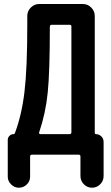

<svg xmlns="http://www.w3.org/2000/svg" viewBox="-20 -750 540 931"><path d="M169.9 -108.4Q168 -100.6 174.8 -99.6H317.4Q326.2 -99.6 326.2 -108.4V-622.1Q326.2 -629.9 317.4 -629.9H230.5Q222.7 -629.9 221.7 -621.1Q221.7 -401.4 211.4 -300.8Q201.2 -200.2 169.9 -108.4ZM17.6 106.4V-71.3Q17.6 -83 25.9 -91.3Q34.2 -99.6 45.9 -99.6Q49.8 -99.6 51.8 -103.5Q85 -190.4 98.6 -303.7Q112.3 -417 112.3 -629.9V-672.9Q112.3 -696.3 129.4 -713.4Q146.5 -730.5 168.9 -730.5H381.8Q405.3 -730.5 422.4 -713.4Q439.5 -696.3 439.5 -672.9V-105.5Q439.5 -100.6 444.3 -99.6Q460 -99.6 471.2 -88.9Q482.4 -78.1 482.4 -61.5V103.5Q482.4 127 465.8 143.6Q449.2 160.2 426.3 160.2Q403.3 160.2 386.7 143.6Q370.1 127 370.1 103.5V8.8Q370.1 0 361.3 0H134.8Q126 0 126 8.8V106.4Q126 128.9 109.9 144.5Q93.8 160.2 71.8 160.2Q49.8 160.2 33.7 144Q17.6 127.9 17.6 106.4Z"/></svg>

Font: Rounded Mgen+ 1m medium
Style: Regular
Weight: 500
Designer: [Source Han Sans]
Ryoko NISHIZUKA  (kana & ideographs); Paul D. Hunt (Latin, Greek & Cyrillic); Wenlong ZHANG  (bopomofo
Version: Version 1.059.20150602